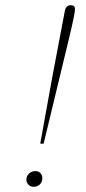

<svg xmlns="http://www.w3.org/2000/svg" viewBox="-20 -710 330 735"><path d="M134 -160 180 -414Q197 -506 208.5 -564.5Q220 -623 228 -667Q232 -690 251 -690Q267 -690 267 -676Q267 -666 261.5 -639Q256 -612 242.5 -556Q229 -500 206 -404.5Q183 -309 147 -160ZM81 -22Q81 -36 91 -45.5Q101 -55 115 -55Q128 -55 135 -47Q142 -39 142 -28Q142 -13 132.5 -4Q123 5 109 5Q96 5 88.5 -3.5Q81 -12 81 -22Z"/></svg>

Font: Source Serif Pro ExtraLight
Style: Italic
Weight: 200
Italic angle: -12°
Designer: Frank Grießhammer
Foundry: Adobe Systems Incorporated
Version: Version 3.001;hotconv 1.0.111;makeotfexe 2.5.65597